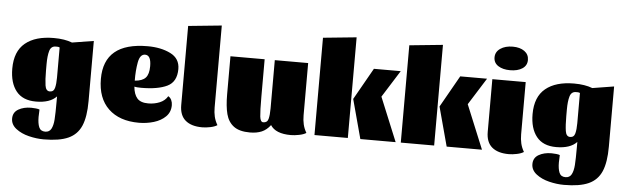

<svg xmlns="http://www.w3.org/2000/svg" viewBox="-55 -966 4490 1376"><g transform="rotate(5 2190.0 -277.5)"><path d="M361 -77V-115Q314 -65 213 -65Q118 -65 71 -124Q24 -183 24 -286Q24 -410 97 -470Q170 -530 302 -530Q380 -530 434 -509L589 -534V-101Q589 12 561 77Q533 142 469 171Q405 200 292 200Q240 200 185 186.5Q130 173 92 143.5Q54 114 54 71Q54 26 92 4Q130 -18 184 -18Q198 -18 217.5 -16Q237 -14 244 -10Q244 8 243 17L242 43Q242 89 253.5 116.5Q265 144 298 144Q328 144 341.5 119Q355 94 358 51Q361 8 361 -77ZM320 -470Q287 -470 276.5 -434.5Q266 -399 266 -339V-293Q266 -226 272 -186Q278 -146 306 -146Q334 -146 341.5 -175Q349 -204 349 -249V-466Q342 -470 332 -470Q322 -470 320 -470Z M1186 -124Q1186 -74 1153 -41.5Q1120 -9 1068.5 6.5Q1017 22 961 22Q821 22 742 -53.5Q663 -129 663 -268Q663 -530 977 -530Q1073 -530 1141.5 -496Q1210 -462 1210 -386Q1210 -294 1143 -261.5Q1076 -229 956 -229Q923 -229 907 -233Q912 -178 936.5 -150Q961 -122 1016 -122Q1060 -122 1098 -137.5Q1136 -153 1155 -186Q1170 -178 1178 -161Q1186 -144 1186 -124ZM906 -276Q960 -280 983.5 -305.5Q1007 -331 1007 -389Q1007 -468 964 -468Q927 -468 916 -408Q905 -348 906 -276Z M1493 -724V-134Q1493 -99 1500 -69Q1507 -39 1524 -10Q1506 2 1474.5 8.5Q1443 15 1416 15Q1338 15 1295.5 -21Q1253 -57 1253 -131V-700Z M2133 -134Q2133 -99 2140 -69Q2147 -39 2164 -10Q2146 2 2113 8.5Q2080 15 2054 15Q1944 15 1907 -44Q1880 -8 1844.5 7Q1809 22 1760 22Q1684 22 1643.5 -8.5Q1603 -39 1588.5 -94.5Q1574 -150 1574 -236V-510H1820V-241Q1820 -137 1824.5 -98Q1829 -59 1849 -59Q1878 -59 1885.5 -86.5Q1893 -114 1893 -162V-510H2133Z M2223 0V-700L2463 -724V0ZM2606 -510H2799L2677 -316L2807 0H2553L2477 -282Z M2844 0V-700L3084 -724V0ZM3227 -510H3420L3298 -316L3428 0H3174L3098 -282Z M3700 -669Q3700 -629 3666.5 -607Q3633 -585 3579 -585Q3526 -585 3493 -606.5Q3460 -628 3460 -667Q3460 -707 3495 -731Q3530 -755 3584 -755Q3636 -755 3668 -732Q3700 -709 3700 -669ZM3698 -134Q3698 -99 3705 -69Q3712 -39 3729 -10Q3711 2 3679.5 8.5Q3648 15 3622 15Q3543 15 3500.5 -21Q3458 -57 3458 -131V-510H3698Z M4104 -77V-115Q4057 -65 3956 -65Q3861 -65 3814 -124Q3767 -183 3767 -286Q3767 -410 3840 -470Q3913 -530 4045 -530Q4123 -530 4177 -509L4332 -534V-101Q4332 12 4304 77Q4276 142 4212 171Q4148 200 4035 200Q3983 200 3928 186.5Q3873 173 3835 143.5Q3797 114 3797 71Q3797 26 3835 4Q3873 -18 3927 -18Q3941 -18 3960.5 -16Q3980 -14 3987 -10Q3987 8 3986 17L3985 43Q3985 89 3996.5 116.5Q4008 144 4041 144Q4071 144 4084.5 119Q4098 94 4101 51Q4104 8 4104 -77ZM4063 -470Q4030 -470 4019.5 -434.5Q4009 -399 4009 -339V-293Q4009 -226 4015 -186Q4021 -146 4049 -146Q4077 -146 4084.5 -175Q4092 -204 4092 -249V-466Q4085 -470 4075 -470Q4065 -470 4063 -470Z"/></g></svg>

Font: Sansita Black
Style: Regular
Weight: 900
Designer: Pablo Cosgaya
Foundry: Omnibus-Type
Version: Version 1.006; ttfautohint (v1.5)